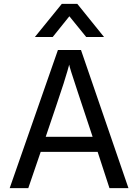

<svg xmlns="http://www.w3.org/2000/svg" viewBox="-20 -966 711 991"><path d="M517 -775H425L338 -882L252 -775H160L299 -946H379ZM458 -260 382 -489Q337 -624 337 -633Q337 -634 338 -634L337 -632Q333 -614 308 -534Q275 -433 216 -260ZM643 5H545L484 -182H190L126 5H30L279 -708H398Z"/></svg>

Font: LXGW 975 Gothic SC
Style: Regular
Weight: 400
Version: Version 2.01;February 25, 2021